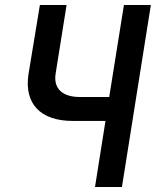

<svg xmlns="http://www.w3.org/2000/svg" viewBox="-20 -750 640 770"><path d="M361 0H469L585 -730H477L418 -361H300C230 -361 194 -395 203 -454L247 -730H140L94 -451C77 -334 142 -265 272 -265H403Z"/></svg>

Font: JetBrains Mono SemiBold
Style: Italic
Weight: 472
Italic angle: -9°
Monospace: yes
Designer: Philipp Nurullin, Konstantin Bulenkov
Foundry: JetBrains
Version: Version 2.305